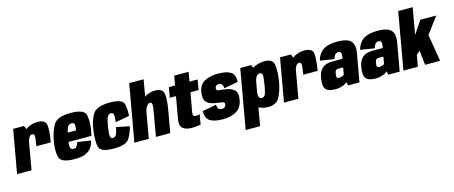

<svg xmlns="http://www.w3.org/2000/svg" viewBox="-83 -1562 6053 2560"><g transform="rotate(-15 2943.0 -282.0)"><path d="M315.5 -292.5H514Q540 -444.5 532.2 -523Q524.5 -601.5 410.5 -601.5Q321.5 -601.5 251.5 -552.2Q181.5 -503 163.5 -400.5L235 -375.5Q241 -407.5 259 -434.2Q277 -461 301.5 -461Q323.5 -461 330 -436.8Q336.5 -412.5 315.5 -292.5ZM-29.5 0H169.5L259.5 -509L226.5 -596.5H76Z M763 5 787 -130.5Q757 -130.5 745 -155Q732 -178 754 -299.5Q774.5 -415.5 795 -442Q816.5 -467.5 845 -467.5Q875.5 -467.5 886 -444Q890.5 -424.5 882.5 -360H748L726.5 -236.5H1060.5Q1068 -265.5 1073 -299.5Q1096 -429 1076.5 -516.5Q1057 -603.5 869 -603.5Q684 -603.5 632 -516.5Q581 -430.5 557.5 -300Q534.5 -169 556 -81.5Q576.5 5 763 5ZM787 -130.5 763 5Q854.5 5 904.5 -14Q953.5 -32 987 -67.5Q1020 -102 1040 -177.5L857.5 -206Q846 -179.5 837.5 -161.5Q827 -144 817 -137Q805.5 -130.5 787 -130.5Z M1307 5Q1481 5 1524.8 -70.8Q1568.5 -146.5 1588.5 -227.5L1407.5 -264.5Q1390.5 -180.5 1373 -158Q1355.5 -135.5 1331 -135.5Q1306 -135.5 1296.8 -159Q1287.5 -182.5 1304.5 -293.5Q1323.5 -411.5 1344 -436.2Q1364.5 -461 1388.5 -461Q1412.5 -461 1422.2 -438.5Q1432 -416 1419 -328L1613 -363.5Q1621.5 -448.5 1603.8 -525.5Q1586 -602.5 1412 -602.5Q1226 -602.5 1173.2 -516Q1120.5 -429.5 1103 -288.5Q1086.5 -157 1103.8 -76Q1121 5 1307 5Z M1589.5 0H1788.5L1927.5 -785H1728.5ZM1887 0H2085L2140 -312.5Q2160.5 -428.5 2153.2 -514.5Q2146 -600.5 2035 -600.5Q1930 -600.5 1851.2 -528.2Q1772.5 -456 1755.5 -361L1848 -338Q1859 -398.5 1880.2 -429.2Q1901.5 -460 1926.5 -460Q1949.5 -460 1954.5 -435Q1959.5 -410 1940.5 -306Z M2380 7.5Q2443.5 7.5 2505 -4.5L2529 -141.5Q2504.5 -133 2477 -133Q2454 -133 2443.2 -143.8Q2432.5 -154.5 2439 -192L2486 -456H2597.5L2622.5 -596.5H2510.5L2533 -726H2333.5L2311 -596.5H2225L2200.5 -456H2286.5L2232.5 -154Q2216.5 -61.5 2259.8 -27Q2303 7.5 2380 7.5Z M2812 4Q2924.5 4 3000.5 -40.2Q3076.5 -84.5 3094 -195Q3109 -282.5 3069.8 -322.2Q3030.5 -362 2946.5 -373Q2883.5 -382 2851.5 -386Q2819.5 -390 2825.5 -421.5Q2828 -441.5 2841.2 -453Q2854.5 -464.5 2879.5 -464.5Q2906.5 -464.5 2921 -444.2Q2935.5 -424 2936.5 -390.5L3130 -426.5Q3134 -529.5 3076.2 -565.2Q3018.5 -601 2903.5 -601Q2787.5 -601 2714.2 -559.2Q2641 -517.5 2626 -420Q2611.5 -327.5 2646.8 -286Q2682 -244.5 2766.5 -231.5Q2832.5 -221.5 2865.2 -215.8Q2898 -210 2892.5 -179.5Q2889 -157.5 2874.2 -145Q2859.5 -132.5 2834 -132.5Q2802.5 -132.5 2787.8 -151.5Q2773 -170.5 2773 -208L2579.5 -171Q2577 -69.5 2637.2 -32.8Q2697.5 4 2812 4Z M3066.5 221H3265.5L3395 -512L3361.5 -596.5H3211ZM3438.5 2.5Q3556 2.5 3601 -88.5Q3646 -179.5 3665.5 -299.5Q3684 -419.5 3673.2 -510.2Q3662.5 -601 3545 -601Q3458.5 -601 3380.2 -557.2Q3302 -513.5 3287.5 -430.5L3367.5 -356.5Q3376.5 -411 3397.5 -436Q3418.5 -461 3443 -461Q3470 -461 3477 -436Q3484 -411 3466 -299Q3446.5 -183.5 3429.5 -159.5Q3412.5 -135.5 3385.5 -135.5Q3361 -135.5 3349 -160.2Q3337 -185 3347 -242.5L3241.5 -166Q3225.5 -83.5 3288.8 -40.5Q3352 2.5 3438.5 2.5Z M3999.5 -292.5H4198Q4224 -444.5 4216.2 -523Q4208.5 -601.5 4094.5 -601.5Q4005.5 -601.5 3935.5 -552.2Q3865.5 -503 3847.5 -400.5L3919 -375.5Q3925 -407.5 3943 -434.2Q3961 -461 3985.5 -461Q4007.5 -461 4014 -436.8Q4020.5 -412.5 3999.5 -292.5ZM3654.5 0H3853.5L3943.5 -509L3910.5 -596.5H3760Z M4371.5 5.5Q4398 5.5 4422.8 0.5Q4447.5 -4.5 4468.5 -12.5Q4489.5 -20.5 4505 -30.5Q4520.5 -40.5 4528 -51L4539 0H4696.5L4763.5 -377Q4779.5 -465.5 4759 -514.2Q4738.5 -563 4684.8 -582.8Q4631 -602.5 4547 -602.5Q4495.5 -602.5 4450.8 -594Q4406 -585.5 4368.8 -565.5Q4331.5 -545.5 4304.2 -509Q4277 -472.5 4261 -417L4455.5 -386Q4465 -419 4476.5 -435.8Q4488 -452.5 4500.5 -458Q4513 -463.5 4525 -463.5Q4542 -463.5 4552.8 -457.5Q4563.5 -451.5 4566.2 -433.8Q4569 -416 4563 -382L4559.5 -362.5H4422Q4391.5 -362.5 4363 -357.5Q4334.5 -352.5 4310 -340.2Q4285.5 -328 4266.5 -307.2Q4247.5 -286.5 4234.5 -254Q4221.5 -221.5 4215.5 -177Q4204 -102 4218.5 -62.8Q4233 -23.5 4271.8 -9Q4310.5 5.5 4371.5 5.5ZM4449.5 -129.5Q4436 -129.5 4428 -134Q4420 -138.5 4418.2 -151.2Q4416.5 -164 4420 -190Q4423 -210.5 4428 -222.5Q4433 -234.5 4439.8 -240.2Q4446.5 -246 4454.8 -247.8Q4463 -249.5 4474 -249.5H4538L4521.5 -154Q4514.5 -146.5 4502.5 -141Q4490.5 -135.5 4476.5 -132.5Q4462.5 -129.5 4449.5 -129.5Z M4927 5.5Q4953.5 5.5 4978.2 0.5Q5003 -4.5 5024 -12.5Q5045 -20.5 5060.5 -30.5Q5076 -40.5 5083.5 -51L5094.5 0H5252L5319 -377Q5335 -465.5 5314.5 -514.2Q5294 -563 5240.2 -582.8Q5186.5 -602.5 5102.5 -602.5Q5051 -602.5 5006.2 -594Q4961.5 -585.5 4924.2 -565.5Q4887 -545.5 4859.8 -509Q4832.5 -472.5 4816.5 -417L5011 -386Q5020.5 -419 5032 -435.8Q5043.5 -452.5 5056 -458Q5068.5 -463.5 5080.5 -463.5Q5097.5 -463.5 5108.2 -457.5Q5119 -451.5 5121.8 -433.8Q5124.5 -416 5118.5 -382L5115 -362.5H4977.5Q4947 -362.5 4918.5 -357.5Q4890 -352.5 4865.5 -340.2Q4841 -328 4822 -307.2Q4803 -286.5 4790 -254Q4777 -221.5 4771 -177Q4759.5 -102 4774 -62.8Q4788.5 -23.5 4827.2 -9Q4866 5.5 4927 5.5ZM5005 -129.5Q4991.5 -129.5 4983.5 -134Q4975.5 -138.5 4973.8 -151.2Q4972 -164 4975.5 -190Q4978.5 -210.5 4983.5 -222.5Q4988.5 -234.5 4995.2 -240.2Q5002 -246 5010.2 -247.8Q5018.5 -249.5 5029.5 -249.5H5093.5L5077 -154Q5070 -146.5 5058 -141Q5046 -135.5 5032 -132.5Q5018 -129.5 5005 -129.5Z M5303.5 0H5503.5L5530.5 -157L5580.5 -201.5L5602.5 0H5810L5748.5 -371L5916.5 -596.5H5697L5577 -418.5L5641.5 -785H5441.5Z"/></g></svg>

Font: Anybody Condensed Black
Style: Italic
Weight: 900
Width: 3
Italic angle: -10°
Version: Version 1.113;gftools[0.9.25]